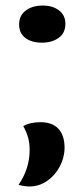

<svg xmlns="http://www.w3.org/2000/svg" viewBox="-20 -549 298 693"><path d="M216 -463Q216 -430 192 -412.5Q168 -395 131 -395Q94 -395 71.5 -412Q49 -429 49 -461Q49 -493 73 -511Q97 -529 134 -529Q170 -529 193 -511.5Q216 -494 216 -463ZM213 -16Q213 19 196 51.5Q179 84 150 104Q121 124 87 124Q67 124 47 118Q87 60 87 -8Q87 -32 81.5 -52Q76 -72 64 -94Q76 -101 92.5 -104.5Q109 -108 125 -108Q169 -108 191 -84Q213 -60 213 -16Z"/></svg>

Font: Sansita Medium
Style: Regular
Weight: 500
Designer: Pablo Cosgaya
Foundry: Omnibus-Type
Version: Version 1.006